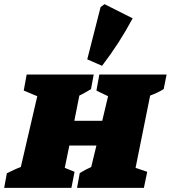

<svg xmlns="http://www.w3.org/2000/svg" viewBox="-50 -902 820 922"><path d="M-30 0 -17 -70Q0 -78 16.5 -86Q33 -94 50 -100L129 -440L64 -467L78 -544H400L387 -474Q375 -467 360.5 -458.5Q346 -450 331 -443L307 -322H441L469 -440L413 -467L427 -544H750L736 -474Q721 -465 705.5 -457.5Q690 -450 671 -443L601 -96L657 -77L641 0H320L333 -71Q359 -87 388 -100L413 -203H283L261 -96L308 -77L293 0ZM440 -586 369 -617 433 -868 452 -882 587 -814Q523 -694 440 -586Z"/></svg>

Font: Piazzolla SC Black
Style: Italic
Weight: 900
Italic angle: -11.3°
Designer: Juan Pablo del Peral
Foundry: Huerta Tipografica
Version: Version 1.330